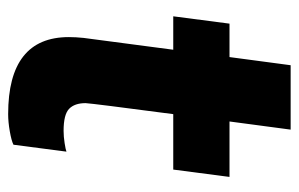

<svg xmlns="http://www.w3.org/2000/svg" viewBox="-151 -569 733 471"><g transform="rotate(90 215.5 -333.5)"><path d="M260 13Q71 13 71 -136Q71 -153 73 -172L102 -392H20L38 -530H120L140 -680H298L278 -530H414L396 -392H260Q234 -195 233 -177Q233 -150 247 -136.5Q261 -123 301 -123Q315 -123 331 -125.5Q347 -128 352 -130L335 0Q325 5 302 9Q279 13 260 13Z"/></g></svg>

Font: Tanohe Sans
Style: Bold Italic
Weight: 700
Designer: Village Type and Design LLC & Cristiano Sobral
Foundry: Cooper Hewitt Smithsonian Design Museum
Version: Version 1.00;September 29, 2021;FontCreator 13.0.0.2655 64-b